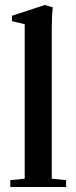

<svg xmlns="http://www.w3.org/2000/svg" viewBox="-20 -746 305 766"><path d="M21 0V-27.3L78.6 -33.2V-649.4L27.8 -661.6V-683.1L158.7 -726.1L190.4 -716.8Q186.5 -679.2 186.5 -635.3V-33.2L243.7 -27.3V0Z"/></svg>

Font: Elstob SemiBold
Style: Regular
Weight: 600
Designer: Peter S. Baker
Version: Version 1.015